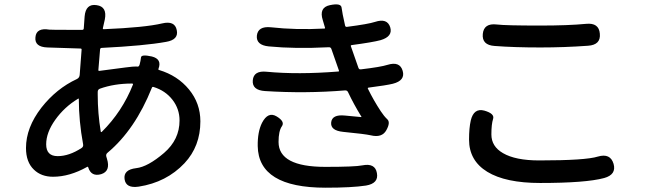

<svg xmlns="http://www.w3.org/2000/svg" viewBox="-20 -819 3040 894"><path d="M626 50Q566 59 560 15Q554 -29 614 -36Q668 -42 744 -107Q816 -169 816 -258Q816 -312 783 -354.5Q750 -397 695 -414Q689 -416 687 -410Q609 -215 481 -108Q472 -101 475 -90L478 -80Q496 -22 451 -8Q405 5 391 -39Q390 -44 386 -42Q304 4 227 4Q172 4 138 -29Q101 -64 101 -130Q101 -225 173 -318Q243 -407 338 -451Q350 -457 351 -470L360 -588Q360 -593 355 -593L201 -598Q140 -600 145 -646Q149 -691 210 -681Q216 -680 314 -680H363Q369 -680 370 -686L374 -742Q379 -803 430 -795Q480 -788 468 -728L459 -688Q458 -683 463 -683Q655 -691 735 -710Q794 -724 803 -679Q813 -634 753 -624Q654 -606 454 -596Q447 -596 446 -589L438 -493Q438 -488 443 -489L565 -505Q598 -510 622 -509Q627 -509 630 -518Q635 -536 636.5 -551.5Q638 -567 687 -556Q735 -544 718 -499Q716 -494 721 -493Q807 -467 860 -402.5Q913 -338 913 -254Q913 -138 839 -59Q755 30 626 50ZM360 -130Q369 -136 367 -147Q347 -256 347 -357Q347 -362 343 -359Q280 -321 237.5 -261.5Q195 -202 195 -147Q195 -92 248.5 -92Q302 -92 360 -130ZM449 -207Q450 -202 454 -205Q549 -299 599 -425Q601 -430 594 -430Q512 -430 445 -406Q435 -402 435 -391V-378Q435 -292 449 -207Z M1496 55Q1183 55 1180 -139Q1179 -205 1200 -247Q1228 -301 1268 -277Q1308 -253 1292.5 -231Q1277 -209 1277 -158Q1277 -42 1495 -42Q1633 -42 1667 -49Q1727 -61 1735 -13Q1744 35 1684 45Q1619 55 1496 55ZM1779 -213Q1759 -176 1706 -189Q1680 -195 1578 -205Q1518 -211 1522 -249Q1526 -287 1586 -281L1660 -274Q1665 -273 1662 -277Q1627 -334 1601 -389Q1597 -399 1586 -398Q1403 -383 1214 -395Q1153 -399 1157 -445Q1161 -491 1221 -485Q1367 -471 1555 -486Q1560 -486 1558 -491L1523 -591Q1520 -600 1510 -599Q1353 -591 1231 -603Q1172 -609 1176 -653Q1181 -698 1241 -692Q1358 -679 1490 -686Q1495 -686 1493 -691L1483 -725Q1464 -784 1516 -795Q1568 -806 1570.5 -783.5Q1573 -761 1587 -699Q1589 -693 1596 -694Q1696 -707 1726 -717Q1783 -736 1797 -692Q1810 -649 1752 -632Q1715 -622 1617 -609Q1612 -608 1614 -603L1649 -503Q1652 -495 1660 -496Q1753 -507 1784 -517Q1842 -535 1855 -489Q1868 -444 1809 -429Q1781 -422 1696 -411Q1691 -410 1693 -406Q1720 -351 1753 -301Q1768 -278 1783.5 -263.5Q1799 -249 1779 -213Z M2495 33Q2334 33 2249 -19Q2164 -71 2164 -169Q2164 -223 2172 -258Q2186 -317 2235 -304Q2284 -290 2276 -265.5Q2268 -241 2268 -193Q2268 -137 2322 -106Q2380 -72 2491 -72Q2707 -72 2764 -90Q2822 -107 2837 -56Q2851 -6 2793 10Q2708 33 2495 33ZM2496 -598Q2374 -598 2283 -605Q2223 -609 2228 -661Q2233 -712 2293 -705Q2332 -700 2495 -700Q2626 -700 2709 -708Q2769 -714 2773 -662Q2778 -610 2718 -606Q2608 -598 2496 -598Z"/></svg>

Font: Resource Han Rounded JP Medium
Style: Regular
Weight: 500
Designer: Cyano Hao (round all glyphs); Ryoko NISHIZUKA 西塚涼子 (kana, bopomofo & ideographs); Paul D. Hunt (Latin, Greek & Cyrillic)
Foundry: Cyano Hao
Version: 0.990